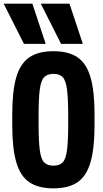

<svg xmlns="http://www.w3.org/2000/svg" viewBox="-42 -1020 562 1050"><path d="M89 -780 -22 -1000H135L208 -780ZM292 -780 181 -1000H338L411 -780ZM250 10Q168 10 118.5 -23.5Q69 -57 47 -133Q25 -209 25 -335V-395Q25 -522 47 -597.5Q69 -673 118.5 -706.5Q168 -740 250 -740Q333 -740 382 -706.5Q431 -673 453 -597.5Q475 -522 475 -395V-335Q475 -209 453 -133Q431 -57 382 -23.5Q333 10 250 10ZM250 -114Q284 -114 301 -132Q318 -150 324.5 -199.5Q331 -249 331 -345V-385Q331 -481 324.5 -530.5Q318 -580 301 -598Q284 -616 250 -616Q217 -616 199.5 -598Q182 -580 175.5 -530.5Q169 -481 169 -385V-345Q169 -249 175.5 -199.5Q182 -150 199.5 -132Q217 -114 250 -114Z"/></svg>

Font: M PLUS Code Latin
Style: Bold
Weight: 700
Designer: Coji Morishita
Foundry: UNDERFOREST DESIGN
Version: Version 1.002; ttfautohint (v1.8.3)